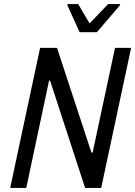

<svg xmlns="http://www.w3.org/2000/svg" viewBox="-20 -923 664 943"><path d="M30 0 177 -688H260L429 -174H435L545 -688H624L477 0H398L226 -527H221L109 0ZM371 -765 311 -897 312 -903H364L420 -808L511 -903H570L569 -897L456 -765Z"/></svg>

Font: Saira SemiCondensed
Style: Italic
Weight: 400
Width: 4
Italic angle: -12°
Designer: Hector Gatti with collaboration of the Omnibus-Type team
Foundry: Omnibus-Type
Version: Version 1.101